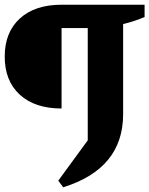

<svg xmlns="http://www.w3.org/2000/svg" viewBox="-36 -675 633 814"><path d="M232 119 211 91 336 -80V-556H225V-215Q112 -215 48 -273.5Q-16 -332 -16 -435Q-16 -538 48 -596.5Q112 -655 225 -655H577V-603Q536 -585 486 -573V-191Q486 40 232 119Z"/></svg>

Font: Piazzolla SC
Style: Bold
Weight: 700
Designer: Juan Pablo del Peral
Foundry: Huerta Tipografica
Version: Version 1.330